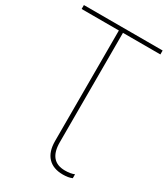

<svg xmlns="http://www.w3.org/2000/svg" viewBox="-210 -809 925 1058"><g transform="rotate(30 252.5 -280.5)"><path d="M239 14V-689H2V-714H503V-689H265V7Q265 128 367 128Q403 128 426 118V143Q403 153 368 153Q306 153 272.5 117.5Q239 82 239 14Z"/></g></svg>

Font: Noto Sans UI Thin
Style: Regular
Weight: 250
Designer: Monotype Design Team
Foundry: Monotype Imaging Inc.
Version: Version 1.001